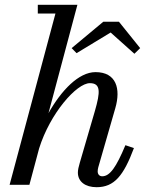

<svg xmlns="http://www.w3.org/2000/svg" viewBox="-20 -770 604 800"><path d="M375.5 -308 312.5 -92C307.5 -75.5 304.5 -61.5 304.5 -51C304.5 -13 335.5 10 382.5 10C456 10 495 -38 538 -153L502.5 -165C464.5 -74 438 -35.5 406 -35.5C393.5 -35.5 387 -44.5 387 -56C387 -61 388 -68 389.5 -73L460.5 -319.5C484 -400.5 464.5 -469.5 378 -469.5C308 -469.5 235.5 -393.5 182 -298.5L302.5 -750H137.5V-713.5H211L20 0H102.5L143 -151.5C188.5 -297.5 299 -423.5 354.5 -423.5C400.5 -423.5 398 -386 375.5 -308ZM441 -634.5 540 -546 564 -569.5 475.5 -679.5H410.5L278.5 -569.5L299 -548.5Z"/></svg>

Font: Bodoni* 06pt
Style: Italic
Weight: 400
Italic angle: -13°
Version: Version 2.3